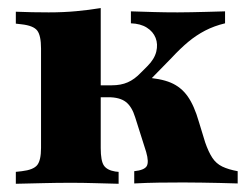

<svg xmlns="http://www.w3.org/2000/svg" viewBox="-20 -447 598 467"><path d="M79.8 -209.7V-329Q79.8 -360.5 70.6 -372.6Q61.3 -384.7 32.3 -387.9L18.5 -389.5V-418.5Q40.3 -417.7 58.1 -417.3Q75.8 -416.9 98.4 -416.9Q134.7 -416.9 165.3 -419.8Q196 -422.6 225 -427.4V-418.5V-209.7ZM152.4 -2.4Q117.7 -2.4 87.1 -1.6Q56.5 -0.8 18.5 0V-29L33.1 -30.6Q61.3 -33.9 70.6 -45.6Q79.8 -57.3 79.8 -87.1V-209.7H225V-87.1Q225 -55.6 232.7 -44.4Q240.3 -33.1 260.5 -29.8L268.5 -29V0Q234.7 -0.8 208.1 -1.6Q181.5 -2.4 152.4 -2.4ZM306.5 -0.8V-30.6Q330.6 -33.1 336.7 -42.7Q342.7 -52.4 335.5 -77.4L308.9 -161.3Q300.8 -187.9 285.9 -199.2Q271 -210.5 243.5 -210.5H211.3V-239.5H251.6Q274.2 -239.5 290.7 -246.8Q307.3 -254 322.6 -270.2L338.7 -286.3Q355.6 -303.2 360.1 -321.4Q364.5 -339.5 358.5 -354.8Q352.4 -370.2 337.1 -379.8Q321.8 -389.5 298.4 -390.3V-419.4Q327.4 -418.5 354.4 -417.7Q381.5 -416.9 412.1 -416.9Q429.8 -416.9 445.6 -417.3Q461.3 -417.7 480.6 -418.1Q500 -418.5 527.4 -419.4V-390.3Q500.8 -383.9 479 -372.6Q457.3 -361.3 437.9 -345.2Q418.5 -329 397.6 -306.5L328.2 -235.5V-258.9Q370.2 -256.5 395.2 -246Q420.2 -235.5 436.3 -212.9Q452.4 -190.3 463.7 -150.8L479 -100.8Q487.1 -77.4 496.4 -63.3Q505.6 -49.2 520.6 -41.9Q535.5 -34.7 558.1 -30.6V-0.8Q535.5 -1.6 513.7 -2Q491.9 -2.4 470.2 -2.8Q448.4 -3.2 425.8 -3.2Q396 -3.2 366.5 -2.8Q337.1 -2.4 306.5 -0.8Z"/></svg>

Font: Playfair 5pt SemiExpanded Light Black
Style: Regular
Weight: 900
Version: Version 2.203